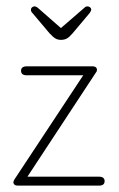

<svg xmlns="http://www.w3.org/2000/svg" viewBox="-20 -582 372 602"><path d="M66 -28 281 -355Q283 -357 283.5 -359.5Q284 -362 284 -363Q284 -368 280.5 -371Q277 -374 271 -374H63Q55 -374 50.5 -370.5Q46 -367 46 -360Q46 -353 50.5 -349.5Q55 -346 63 -346H241L25 -19Q24 -16 23 -14.5Q22 -13 22 -11Q22 -6 25.5 -3Q29 0 35 0H291Q299 0 303.5 -3.5Q308 -7 308 -14Q308 -21 303.5 -24.5Q299 -28 291 -28ZM171 -494 98 -558Q93 -562 88 -562Q84 -562 80.5 -559Q77 -556 77 -551Q77 -546 81 -542L135 -478Q146 -466 153.5 -461.5Q161 -457 171 -457Q182 -457 190 -461.5Q198 -466 208 -478L261 -541Q266 -548 266 -552Q266 -556 262.5 -559Q259 -562 254 -562Q249 -562 245 -558Z"/></svg>

Font: Beiruti ExtraLight
Style: Regular
Weight: 250
Designer: Arlette Boutros
Foundry: Boutros
Version: Version 1.41